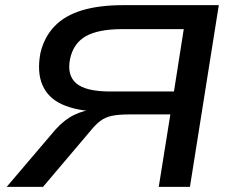

<svg xmlns="http://www.w3.org/2000/svg" viewBox="-20 -725 907 745"><path d="M6 0 195 -222Q230 -261 268.5 -279.5Q307 -298 347 -300L373 -301L362 -292Q276 -295 221 -320Q166 -345 144.5 -395.5Q123 -446 137 -520Q152 -582 192 -623.5Q232 -665 298.5 -685Q365 -705 458 -705H829L717 0H596L641 -281H481Q440 -281 414 -275.5Q388 -270 369 -255.5Q350 -241 330 -216L147 0ZM408 -370H655L693 -612H456Q361 -612 313 -584.5Q265 -557 252 -497Q239 -433 276 -401.5Q313 -370 408 -370Z"/></svg>

Font: Nunito Sans 10pt Expanded SemiBold
Style: Italic
Weight: 600
Width: 7
Italic angle: -9°
Designer: Vernon Adams
Foundry: Vernon Adams
Version: Version 3.101;gftools[0.9.27]